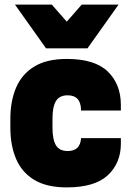

<svg xmlns="http://www.w3.org/2000/svg" viewBox="-20 -800 568 834"><path d="M270 14Q183 14 129 -18.5Q75 -51 50 -109.5Q25 -168 25 -245V-285Q25 -361 50 -419.5Q75 -478 129 -511Q183 -544 270 -544Q392 -544 448.5 -489Q505 -434 505 -344V-320H332Q332 -386 274 -386Q238 -386 223 -361Q208 -336 208 -285V-245Q208 -194 223 -169Q238 -144 274 -144Q329 -144 332 -200H505V-176Q505 -92 448.5 -39Q392 14 270 14ZM360 -590H180L45 -780H205L270 -706L335 -780H495Z"/></svg>

Font: Tanohe Sans Black
Style: Regular
Weight: 900
Designer: Village Type and Design LLC & Cristiano Sobral
Foundry: Cooper Hewitt Smithsonian Design Museum
Version: Version 1.00;March 11, 2020;FontCreator 12.0.0.2522 64-bit; 